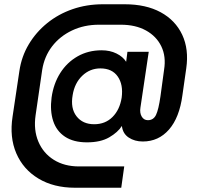

<svg xmlns="http://www.w3.org/2000/svg" viewBox="-20 -661 934 901"><path d="M332 220Q232 220 160.5 177Q89 134 56.5 58.5Q24 -17 39 -114L71 -328Q81 -396 115 -453Q149 -510 201.5 -552.5Q254 -595 320.5 -618Q387 -641 463 -641H565Q665 -641 734 -603.5Q803 -566 835 -498Q867 -430 854 -340L836 -214Q822 -109 773 -53Q724 3 650 3Q612 3 584 -15.5Q556 -34 552 -70Q533 -40 492.5 -16.5Q452 7 388 7Q325 7 285 -19.5Q245 -46 229.5 -93.5Q214 -141 222 -203Q231 -268 262.5 -318Q294 -368 344 -396.5Q394 -425 457 -425Q496 -425 526.5 -410Q557 -395 572 -371L578 -418H678L639 -156Q635 -131 645 -114Q655 -97 674 -97Q700 -97 712 -121.5Q724 -146 733 -209L750 -334Q760 -396 737 -443.5Q714 -491 665 -518Q616 -545 547 -545H444Q375 -545 318 -518Q261 -491 224.5 -443.5Q188 -396 178 -333L147 -120Q137 -51 160 3.5Q183 58 232.5 89Q282 120 351 120H563L549 220ZM422 -78Q474 -78 508 -112Q542 -146 551 -203Q559 -264 532.5 -302Q506 -340 451 -340Q402 -340 366 -305.5Q330 -271 321 -215Q310 -153 339 -115.5Q368 -78 422 -78Z"/></svg>

Font: Host Grotesk Light SemiBold
Style: Italic
Weight: 600
Italic angle: -8°
Version: Version 1.003